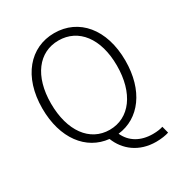

<svg xmlns="http://www.w3.org/2000/svg" viewBox="-208 -889 1141 1211"><g transform="rotate(-30 363.0 -284.0)"><path d="M123 -367C123 -565 218 -688 362 -688C507 -688 603 -565 603 -367C603 -167 507 -38 362 -38C218 -38 123 -167 123 -367ZM658 111C640 117 617 121 584 121C496 121 429 82 397 11C556 -7 665 -151 665 -367C665 -598 540 -742 362 -742C186 -742 60 -598 60 -367C60 -149 171 -5 331 11C368 105 453 174 578 174C616 174 651 168 671 161Z"/></g></svg>

Font: Noto Sans CJK JP Light
Style: Regular
Weight: 300
Designer: Ryoko NISHIZUKA (kana & ideographs); Paul D. Hunt (Latin, Greek & Cyrillic); Wenlong ZHANG (bopomofo); Sandoll Communica
Foundry: Adobe Systems Incorporated
Version: Version 1.004;PS 1.004;hotconv 1.0.82;makeotf.lib2.5.63406